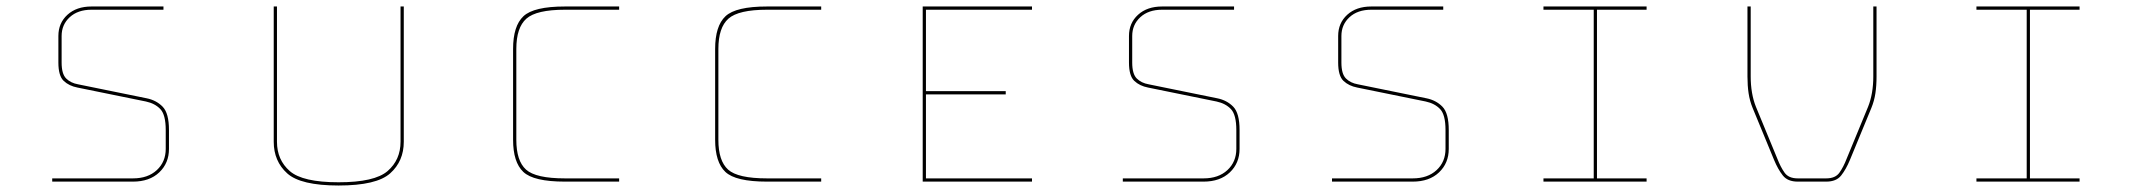

<svg xmlns="http://www.w3.org/2000/svg" viewBox="-20 -650 6576 592"><path d="M484 -630V-620H262Q220 -620 195 -597Q170 -574 170 -539V-457Q170 -422 184 -408Q198 -394 221 -390L432 -347Q462 -341 481.5 -321Q501 -301 501 -249V-191Q501 -147 471 -118.5Q441 -90 390 -90H141V-100H390Q436 -100 463.5 -125.5Q491 -151 491 -191V-249Q491 -296 474.5 -313.5Q458 -331 430 -337L219 -380Q193 -385 176.5 -400.5Q160 -416 160 -457V-539Q160 -579 188 -604.5Q216 -630 262 -630Z M824 -630H834V-213Q834 -157 873.5 -122.5Q913 -88 1024 -88Q1135 -88 1175 -122.5Q1215 -157 1215 -213V-630H1225V-213Q1225 -153 1183 -115.5Q1141 -78 1024 -78Q907 -78 865.5 -115.5Q824 -153 824 -213Z M1889 -100V-90H1722Q1625 -90 1593.5 -120Q1562 -150 1562 -219V-499Q1562 -570 1594 -600Q1626 -630 1722 -630H1889V-620H1722Q1634 -620 1603 -592.5Q1572 -565 1572 -499V-219Q1572 -154 1602 -127Q1632 -100 1722 -100Z M2512 -100V-90H2345Q2248 -90 2216.5 -120Q2185 -150 2185 -219V-499Q2185 -570 2217 -600Q2249 -630 2345 -630H2512V-620H2345Q2257 -620 2226 -592.5Q2195 -565 2195 -499V-219Q2195 -154 2225 -127Q2255 -100 2345 -100Z M3162 -100V-90H2825V-630H3162V-620H2835V-369H3081V-359H2835V-100Z M3785 -630V-620H3563Q3521 -620 3496 -597Q3471 -574 3471 -539V-457Q3471 -422 3485 -408Q3499 -394 3522 -390L3733 -347Q3763 -341 3782.5 -321Q3802 -301 3802 -249V-191Q3802 -147 3772 -118.5Q3742 -90 3691 -90H3442V-100H3691Q3737 -100 3764.5 -125.5Q3792 -151 3792 -191V-249Q3792 -296 3775.5 -313.5Q3759 -331 3731 -337L3520 -380Q3494 -385 3477.5 -400.5Q3461 -416 3461 -457V-539Q3461 -579 3489 -604.5Q3517 -630 3563 -630Z M4430 -630V-620H4208Q4166 -620 4141 -597Q4116 -574 4116 -539V-457Q4116 -422 4130 -408Q4144 -394 4167 -390L4378 -347Q4408 -341 4427.5 -321Q4447 -301 4447 -249V-191Q4447 -147 4417 -118.5Q4387 -90 4336 -90H4087V-100H4336Q4382 -100 4409.5 -125.5Q4437 -151 4437 -191V-249Q4437 -296 4420.5 -313.5Q4404 -331 4376 -337L4165 -380Q4139 -385 4122.5 -400.5Q4106 -416 4106 -457V-539Q4106 -579 4134 -604.5Q4162 -630 4208 -630Z M5057 -90H4739V-100H4894V-620H4739V-630H5057V-620H4904V-100H5057Z M5368 -630H5378V-414Q5378 -388 5382 -364.5Q5386 -341 5394 -321L5460 -161Q5470 -135 5482.5 -117.5Q5495 -100 5523 -100H5611Q5639 -100 5651.5 -117.5Q5664 -135 5674 -161L5740 -321Q5748 -341 5752 -364.5Q5756 -388 5756 -414V-630H5766V-414Q5766 -386 5762.5 -362.5Q5759 -339 5750 -317L5684 -157Q5672 -128 5657 -109Q5642 -90 5611 -90H5523Q5492 -90 5477 -109Q5462 -128 5450 -157L5384 -317Q5375 -339 5371.5 -362.5Q5368 -386 5368 -414Z M6392 -90H6074V-100H6229V-620H6074V-630H6392V-620H6239V-100H6392Z"/></svg>

Font: Bungee Hairline
Style: Regular
Weight: 400
Designer: David Jonathan Ross
Foundry: David Jonathan Ross
Version: Version 1.001;PS 1.0;hotconv 1.0.72;makeotf.lib2.5.5900